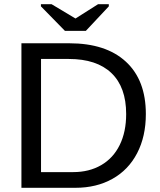

<svg xmlns="http://www.w3.org/2000/svg" viewBox="-20 -894 762 914"><path d="M674.3 -351.1Q674.3 -244.6 632.8 -164.8Q591.3 -85 515.1 -42.5Q439 0 339.4 0H82V-688H309.6Q484.4 -688 579.3 -600.3Q674.3 -512.7 674.3 -351.1ZM580.6 -351.1Q580.6 -479 510.5 -546.1Q440.4 -613.3 307.6 -613.3H175.3V-74.7H328.6Q404.3 -74.7 461.7 -107.9Q519 -141.1 549.8 -203.6Q580.6 -266.1 580.6 -351.1ZM388.7 -747.1H289.1L174.8 -863.8V-874H225.6L338.9 -806.2H339.8L446.8 -874H498V-863.8Z"/></svg>

Font: Arial
Style: Regular
Weight: 400
Designer: Steve Matteson
Foundry: Ascender Corporation
Version: Version 2.00.3